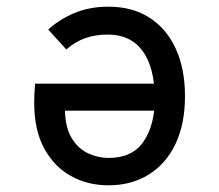

<svg xmlns="http://www.w3.org/2000/svg" viewBox="-20 -543 656 575"><path d="M305 12Q242.5 12 192.2 -16Q142 -44 112.2 -98.8Q82.5 -153.5 82.5 -234.5Q82.5 -245.5 83 -260Q83.5 -274.5 85 -292.5H457.5V-211.5H174.5Q176 -159 195.5 -128Q215 -97 244.5 -83.5Q274 -70 305 -70Q377 -70 410.2 -119.5Q443.5 -169 443.5 -246.5Q443.5 -340 407.5 -389.8Q371.5 -439.5 302.5 -439.5Q266 -439.5 236 -429Q206 -418.5 178.5 -395L124.5 -454.5Q157 -484.5 202.5 -503.8Q248 -523 305 -523Q376.5 -523 427.8 -490Q479 -457 506.5 -396.8Q534 -336.5 534 -255Q534 -171 505.2 -111.2Q476.5 -51.5 424.8 -19.8Q373 12 305 12Z"/></svg>

Font: Overpass Mono Medium
Style: Regular
Weight: 500
Monospace: yes
Designer: Delve Withrington, Dave Bailey
Foundry: Delve Fonts LLC
Version: Version 4.000